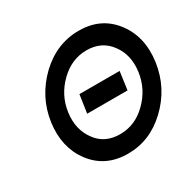

<svg xmlns="http://www.w3.org/2000/svg" viewBox="-158 -879 1070 1059"><g transform="rotate(-30 377.0 -350.0)"><path d="M469 -712Q328 -712 218 -608Q163 -555 129.5 -491Q96 -427 85 -350Q65 -202 141 -98Q222 12 367 12Q507 12 615 -90Q728 -196 750 -350Q771 -504 689 -609Q609 -712 469 -712ZM452 -597Q548 -597 601 -525Q628 -489 638 -445.5Q648 -402 641 -350Q627 -248 552 -175Q479 -103 383 -103Q286 -103 234 -175Q180 -248 194 -350Q201 -402 223.5 -445.5Q246 -489 283 -525Q357 -597 452 -597ZM281 -292H538L554 -407H298Z"/></g></svg>

Font: Unageo
Style: SemiBold-Italic
Weight: 600
Designer: Richard Sepsi
Foundry: Richard Sepsi
Version: Version 2.000